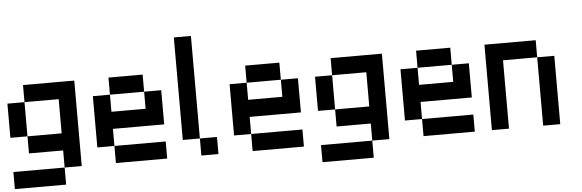

<svg xmlns="http://www.w3.org/2000/svg" viewBox="-57 -1075 4240 1399"><g transform="rotate(-5 2062.5 -375.0)"><path d="M0 125V0H375V125ZM0 -250V-500H125V-250ZM125 -250H375V-500H125V-625H500V0H375V-125H125Z M625 -125V-500H750V-375H1000V-500H1125V-250H750V-125ZM750 -125H1125V0H750ZM750 -500V-625H1000V-500Z M1250 -125V-875H1375V-125ZM1375 -125H1500V0H1375Z M1625 -125V-500H1750V-375H2000V-500H2125V-250H1750V-125ZM1750 -125H2125V0H1750ZM1750 -500V-625H2000V-500Z M2250 125V0H2625V125ZM2250 -250V-500H2375V-250ZM2375 -250H2625V-500H2375V-625H2750V0H2625V-125H2375Z M2875 -125V-500H3000V-375H3250V-500H3375V-250H3000V-125ZM3000 -125H3375V0H3000ZM3000 -500V-625H3250V-500Z M3500 0V-625H3875V-500H3625V0ZM4000 0H3875V-500H4000Z"/></g></svg>

Font: Galmuri7 Regular
Style: Regular
Weight: 400
Designer: Lee Minseo (quiple)
Version: Version 2.399;hotconv 1.1.1;makeotfexe 2.6.0 DEVELOPMENT